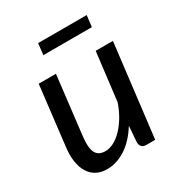

<svg xmlns="http://www.w3.org/2000/svg" viewBox="-162 -791 857 912"><g transform="rotate(-30 266.0 -334.5)"><path d="M40 0ZM178.5 -507.5 140.5 -185Q133.5 -127 147.2 -99.2Q161 -71.5 199 -71.5Q221.5 -71.5 245 -83.5Q268.5 -95.5 290.5 -118Q312.5 -140.5 331.8 -172.2Q351 -204 364.5 -243L396.5 -507.5H491L430 0H383Q348.5 0 348.5 -34L355 -120.5Q315.5 -57 265.8 -25Q216 7 163.5 7Q131.5 7 107 -5.8Q82.5 -18.5 67 -43Q51.5 -67.5 45.8 -103.2Q40 -139 46 -185L84 -507.5ZM178 -676H444.5L437 -614H171Z"/></g></svg>

Font: Lato Medium
Style: Italic
Weight: 500
Italic angle: -7°
Designer: Lukasz Dziedzic
Foundry: tyPoland Lukasz Dziedzic
Version: Version 2.006; 2014-01-15